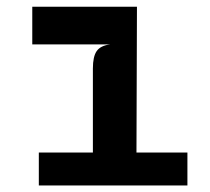

<svg xmlns="http://www.w3.org/2000/svg" viewBox="-20 -566 640 586"><path d="M98.5 0V-100.5H263.5V-357Q263.5 -393.5 275.2 -410.2Q287 -427 316.5 -430.5H78.5V-545.5H398L396.5 -100.5H552V0Z"/></svg>

Font: Spline Sans Mono SemiBold
Style: Regular
Weight: 600
Monospace: yes
Version: Version 1.004